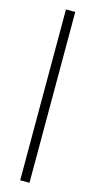

<svg xmlns="http://www.w3.org/2000/svg" viewBox="-126 -843 436 877"><g transform="rotate(15 92.0 -404.0)"><path d="M70 0V-808H114V0Z"/></g></svg>

Font: Encode Sans Condensed ExLight
Style: Regular
Weight: 275
Width: 3
Designer: Multiple Designers
Foundry: Impallari Type
Version: Version 2.000